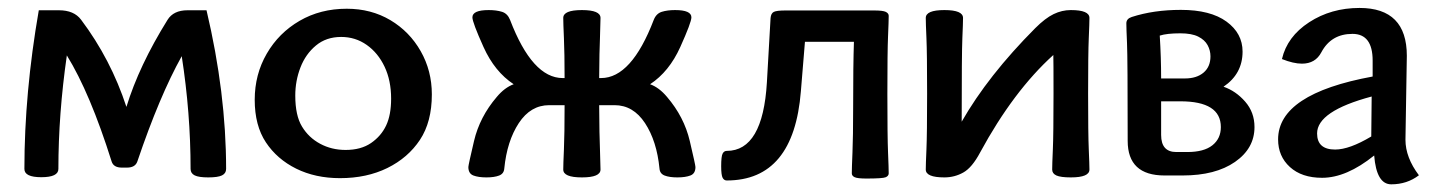

<svg xmlns="http://www.w3.org/2000/svg" viewBox="-20 -446 3684 488"><path d="M509.3 4.9Q485.4 4.9 474.9 -0.2Q464.4 -5.4 464.4 -16.6Q464.4 -158.7 441.9 -303.2Q385.3 -201.7 329.1 -35.6Q323.7 -20 302.7 -20H289.6Q268.6 -20 263.7 -35.6Q209 -209.5 149.9 -305.2Q128.4 -156.2 128.4 -16.6Q128.4 4.4 85 4.4Q42 4.4 42 -16.6Q42 -209.5 78.6 -419.9H129.9Q168 -419.9 186 -396Q261.7 -295.4 301.3 -174.3Q333.5 -279.3 405.8 -395.5Q420.9 -419.9 456.5 -419.9H504.9Q554.7 -209.5 554.7 -16.6Q554.7 -5.4 544.2 -0.2Q533.7 4.9 509.3 4.9Z M844.2 6.8Q781.7 6.8 732.9 -17.3Q684.1 -41.5 655.8 -84.2Q627.4 -127 627.4 -192.4Q627.4 -256.8 658 -309.6Q688.5 -362.3 741.5 -393.1Q794.4 -423.8 861.3 -423.8Q923.3 -423.8 972.2 -394.8Q1021 -365.7 1049.3 -315.9Q1077.6 -266.1 1077.6 -206.1Q1077.6 -136.2 1047.4 -90.6Q1017.1 -44.9 964.6 -19Q912.1 6.8 844.2 6.8ZM858.4 -64.9Q897.5 -64.9 923.1 -82.5Q948.7 -100.1 961.4 -127Q974.1 -153.8 974.1 -195.3Q974.1 -241.2 957.5 -276.4Q940.9 -311.5 912.1 -331.8Q883.3 -352.1 847.2 -352.1Q809.1 -352.1 783 -330.3Q756.8 -308.6 743.7 -274.7Q730.5 -240.7 730.5 -203.1Q730.5 -152.3 747.6 -124.3Q764.6 -96.2 793.7 -80.6Q822.8 -64.9 858.4 -64.9Z M1701.7 4.9Q1681.6 4.9 1669.4 0.2Q1657.2 -4.4 1656.2 -17.6Q1649.4 -87.4 1619.4 -133.1Q1589.4 -178.7 1542 -178.7H1502.9Q1503.4 -98.6 1504.9 -66.4Q1506.3 -27.8 1506.3 -15.1Q1506.3 4.9 1459 4.9Q1411.6 4.9 1411.6 -15.1Q1411.6 -27.8 1413.3 -66.2Q1415 -104.5 1415 -178.7H1376Q1328.6 -178.7 1298.6 -133.1Q1268.6 -87.4 1261.7 -17.6Q1260.7 -4.4 1248.5 0.2Q1236.3 4.9 1216.3 4.9Q1195.8 4.9 1183.1 0Q1170.4 -4.9 1170.4 -21.5Q1170.4 -26.4 1184.8 -87.6Q1199.2 -148.9 1242.7 -199.7Q1262.7 -223.6 1285.6 -231.9Q1237.3 -263.7 1209 -326.4Q1180.7 -389.2 1180.7 -401.9Q1180.7 -420.4 1222.2 -420.4Q1241.7 -420.4 1255.9 -416Q1270 -411.6 1276.4 -395.5Q1333 -247.6 1410.2 -247.6H1415Q1415 -311 1413.3 -349.1Q1411.6 -387.2 1411.6 -400.4Q1411.6 -420.4 1459 -420.4Q1506.3 -420.4 1506.3 -400.4Q1506.3 -387.2 1504.9 -349.1Q1503.4 -318.8 1502.9 -247.6H1507.8Q1585 -247.6 1641.6 -395.5Q1647.9 -411.6 1662.1 -416Q1676.3 -420.4 1695.8 -420.4Q1737.3 -420.4 1737.3 -401.9Q1737.3 -389.2 1709 -326.4Q1680.7 -263.7 1632.3 -231.9Q1655.3 -223.6 1675.3 -199.7Q1718.8 -148.9 1733.2 -87.6Q1747.6 -26.4 1747.6 -21.5Q1747.6 -4.9 1734.9 0Q1722.2 4.9 1701.7 4.9Z M1827.1 12.7Q1820.3 12.7 1816.7 5.9Q1813 -1 1813 -23.4Q1813 -48.8 1816.7 -55.7Q1820.3 -62.5 1827.1 -62.5Q1918.9 -62.5 1929.2 -236.8L1938.5 -399.9Q1939.5 -412.1 1946.8 -415.8Q1954.1 -419.4 1976.6 -419.4H2201.7Q2224.1 -419.4 2231.4 -415.8Q2238.8 -412.1 2238.8 -405.8Q2238.8 -392.6 2237.1 -353.8Q2235.4 -314.9 2235.4 -207Q2235.4 -98.6 2237.1 -58.6Q2238.8 -18.6 2238.8 -5.4Q2238.8 1 2231.4 4.4Q2224.1 7.8 2182.1 7.8Q2159.7 7.8 2152.3 4.4Q2145 1 2145 -5.4Q2145 -18.6 2146.7 -58.6Q2148.4 -98.6 2148.4 -170.9Q2148.4 -282.7 2150.4 -339.8H2025.9L2015.6 -214.4Q1997.6 12.7 1827.1 12.7Z M2701.7 4.9Q2675.8 4.9 2665 0Q2654.3 -4.9 2654.3 -15.1Q2654.3 -27.8 2656 -66.2Q2657.7 -104.5 2657.7 -208Q2657.7 -292 2657.2 -306.2Q2555.7 -214.4 2471.2 -58.6Q2450.7 -20 2428.5 -7.6Q2406.2 4.9 2380.4 4.9Q2333 4.9 2333 -15.1Q2333 -27.8 2334.7 -66.2Q2336.4 -104.5 2336.4 -208Q2336.4 -311 2334.7 -349.1Q2333 -387.2 2333 -400.4Q2333 -420.4 2380.4 -420.4Q2427.7 -420.4 2427.7 -400.4Q2427.7 -387.2 2426 -349.1Q2424.3 -311 2424.3 -136.7Q2491.2 -253.9 2611.3 -374.5Q2636.7 -399.9 2658 -410.2Q2679.2 -420.4 2701.7 -420.4Q2749 -420.4 2749 -400.4Q2749 -387.2 2747.3 -349.1Q2745.6 -311 2745.6 -208Q2745.6 -104.5 2747.3 -66.2Q2749 -27.8 2749 -15.1Q2749 4.9 2701.7 4.9Z M2997.6 -59.6Q3040 -59.6 3061.5 -76.7Q3083 -93.8 3083 -123Q3083 -188.5 2980 -188.5H2931.2V-103Q2931.2 -59.6 2969.7 -59.6ZM2991.7 -246.6Q3021.5 -246.6 3039.1 -261.5Q3056.6 -276.4 3056.6 -302.7Q3056.6 -317.9 3049.3 -331.3Q3042 -344.7 3025.4 -353Q3008.8 -361.3 2980 -361.3Q2945.8 -361.3 2927.7 -355.5Q2931.2 -299.8 2931.2 -246.6ZM2985.8 0H2939.9Q2846.2 0 2846.2 -87.9Q2846.2 -298.3 2844.5 -336.2Q2842.8 -374 2842.8 -386.7Q2842.8 -398.4 2856.4 -402.8Q2912.1 -420.9 2981.4 -420.9Q3056.6 -420.9 3097.4 -391.1Q3138.2 -361.3 3138.2 -314.9Q3138.2 -258.3 3089.8 -225.6Q3121.1 -214.8 3144.8 -187.7Q3168.5 -160.6 3168.5 -123Q3168.5 -68.8 3118.9 -34.4Q3069.3 0 2985.8 0Z M3373.5 -65.9Q3409.7 -65.9 3465.3 -99.1L3466.3 -200.7Q3327.6 -163.6 3327.6 -106.9Q3327.6 -65.9 3373.5 -65.9ZM3516.1 22.5Q3478.5 22.5 3472.7 -50.8Q3402.3 5.9 3340.3 5.9Q3288.6 5.9 3258.5 -21.5Q3228.5 -48.8 3228.5 -91.8Q3228.5 -207.5 3468.8 -251.5V-292Q3468.8 -359.9 3417.5 -359.9Q3363.3 -359.9 3338.4 -313Q3323.2 -284.2 3289.1 -284.2Q3267.6 -284.2 3238.3 -295.9Q3251.5 -353 3307.4 -389.4Q3363.3 -425.8 3435.5 -425.8Q3555.7 -425.8 3555.7 -304.2L3552.2 -90.8Q3552.2 -45.9 3586.4 -0.5Q3556.2 22.5 3516.1 22.5Z"/></svg>

Font: Bainsley
Style: Regular
Weight: 400
Designer: Paul James MIller
Foundry: High-Logic / Made with FontCreator
Version: Version 1.411;March 28, 2021;FontCreator 13.0.0.2683 64-bit